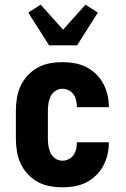

<svg xmlns="http://www.w3.org/2000/svg" viewBox="-20 -794 540 822"><path d="M247 8Q220 8 193 3Q166 -2 142 -15Q118 -28 99 -48.5Q80 -69 68.5 -93.5Q57 -118 52.5 -145.5Q48 -173 48 -200V-320Q48 -347 52.5 -374.5Q57 -402 68.5 -426.5Q80 -451 99 -471.5Q118 -492 142 -505Q166 -518 193 -523Q220 -528 247 -528Q273 -528 299 -523.5Q325 -519 348 -507.5Q371 -496 390 -478Q409 -460 421.5 -437Q434 -414 440 -388.5Q446 -363 446 -337V-335H309V-336Q309 -350 306 -364Q303 -378 295 -389.5Q287 -401 274 -407.5Q261 -414 247 -414Q231 -414 217.5 -405Q204 -396 197 -382Q190 -368 187.5 -352Q185 -336 185 -320V-200Q185 -184 187.5 -168Q190 -152 197 -138Q204 -124 217.5 -115Q231 -106 247 -106Q261 -106 274 -112.5Q287 -119 295 -130.5Q303 -142 306 -156Q309 -170 309 -184V-185H446V-183Q446 -157 440 -131.5Q434 -106 421.5 -83Q409 -60 390 -42Q371 -24 348 -12.5Q325 -1 299 3.5Q273 8 247 8ZM190 -600 101 -740 154 -774 250 -667 346 -774 399 -740 310 -600Z"/></svg>

Font: Iosevka SS18 Heavy
Style: Regular
Weight: 900
Monospace: yes
Designer: Belleve Invis
Foundry: Belleve Invis
Version: Version 25.1.1; ttfautohint (v1.8.4)